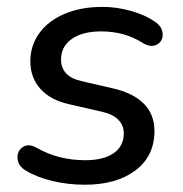

<svg xmlns="http://www.w3.org/2000/svg" viewBox="-20 -516 521 546"><path d="M54 -30.6Q31.7 -43.4 29.9 -64.8Q28.1 -86.2 44.4 -97.5Q60.6 -108.9 84 -95.8Q145.8 -60.4 222.3 -60.4Q274.5 -60.4 303.2 -80.4Q332 -100.4 332 -136.8Q332 -160.1 315.9 -175.9Q299.9 -191.7 269.9 -198.2L176 -219.8Q123.7 -231.2 95 -263.2Q66.3 -295.1 66.3 -341.9Q66.3 -385.7 91.2 -420.9Q116.1 -456 162.7 -476.2Q209.4 -496.4 271.8 -496.4Q312 -496.4 352.7 -484.9Q393.3 -473.4 420.8 -454.2Q441.8 -439.8 442.6 -419.3Q443.3 -398.9 426.5 -389.4Q409.8 -380 387.1 -393.1Q335.3 -426.7 267.7 -426.7Q214.4 -426.7 184 -405.1Q153.6 -383.6 153.6 -346.6Q153.6 -323.5 167.5 -308Q181.4 -292.5 210.2 -285.7L304 -264Q359.6 -251 389.4 -220.7Q419.2 -190.3 419.2 -143.5Q419.2 -72 365.2 -31.4Q311.2 9.3 221.1 9.3Q173.8 9.3 129.8 -1.1Q85.9 -11.4 54 -30.6Z"/></svg>

Font: SN Pro Thin
Style: Italic
Weight: 200
Italic angle: -9°
Designer: Tobias Whetton
Foundry: Supernotes
Version: Version 1.003;Glyphs 3.3 (3324)